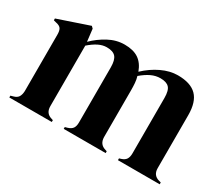

<svg xmlns="http://www.w3.org/2000/svg" viewBox="-93 -708 1057 920"><g transform="rotate(30 435.5 -248.0)"><path d="M20 0V-10L34 -14Q53 -19 60.5 -31Q68 -43 69 -63V-376Q69 -398 62 -408.5Q55 -419 35 -423L20 -427V-437L191 -495L201 -485L209 -417Q242 -450 284.5 -473Q327 -496 373 -496Q421 -496 450 -476.5Q479 -457 494 -416Q533 -453 578.5 -474.5Q624 -496 667 -496Q738 -496 771.5 -462Q805 -428 805 -355V-62Q805 -23 841 -13L852 -10V0H621V-10L631 -13Q650 -19 657.5 -31Q665 -43 665 -63V-369Q665 -411 650 -426.5Q635 -442 602 -442Q576 -442 551.5 -430.5Q527 -419 500 -396Q505 -380 506.5 -361Q508 -342 508 -321V-62Q509 -23 544 -13L553 -10V0H321V-10L335 -14Q354 -20 361.5 -31.5Q369 -43 369 -63V-368Q369 -408 354.5 -425Q340 -442 305 -442Q282 -442 259 -430.5Q236 -419 211 -397V-62Q211 -23 246 -13L255 -10V0Z"/></g></svg>

Font: DM Serif Display
Style: Regular
Weight: 400
Designer: Colophon Foundry, Frank Grießhammer
Foundry: Colophon Foundry
Version: Version 5.200; ttfautohint (v1.8.3)